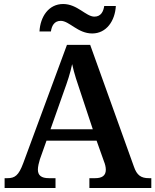

<svg xmlns="http://www.w3.org/2000/svg" viewBox="-20 -938 775 958"><path d="M440 -771C511 -771 554 -834 558 -908H500C496 -881 484 -855 451 -855C409 -855 366 -918 295 -918C223 -918 181 -855 177 -781H234C238 -808 250 -834 283 -834C326 -834 368 -771 440 -771ZM3 0H257V-49H224C186 -49 169 -63 169 -92C169 -106 174 -127 179 -143L212 -236H462L499 -132C504 -120 508 -105 508 -91C508 -61 488 -49 455 -49H426V0H735V-49H723C684 -49 663 -63 648 -107L430 -714H314L96 -124C73 -62 54 -49 17 -49H3ZM232 -293 298 -480C317 -532 330 -571 340 -618C350 -571 366 -524 383 -474L443 -293Z"/></svg>

Font: Noto Serif Georgian SemiBold
Style: Regular
Weight: 600
Designer: Monotype Design Team, Akaki Razmadze
Foundry: Google LLC
Version: Version 2.003